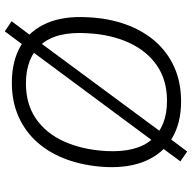

<svg xmlns="http://www.w3.org/2000/svg" viewBox="-20 -764 817 818"><g transform="rotate(-90 389.0 -354.5)"><path d="M366 8Q275 8 210.5 -30Q146 -68 114 -140.5Q82 -213 87 -315Q92 -403 118 -476Q144 -549 190 -602Q236 -655 300.5 -684Q365 -713 446 -713Q539 -713 603.5 -675Q668 -637 699.5 -565Q731 -493 725 -390Q721 -302 695 -229Q669 -156 623 -103Q577 -50 512.5 -21Q448 8 366 8ZM369 -52Q457 -52 519.5 -95Q582 -138 617 -215Q652 -292 657 -393Q665 -524 608.5 -588.5Q552 -653 443 -653Q355 -653 293 -610.5Q231 -568 196 -491Q161 -414 155 -312Q148 -181 204.5 -116.5Q261 -52 369 -52ZM153 34 111 5 176 -83 200 -115 578 -625 600 -656 665 -743 708 -714 642 -626 618 -594 241 -84 218 -53Z"/></g></svg>

Font: Nunito Sans 10pt Light
Style: Italic
Weight: 300
Italic angle: -9°
Designer: Vernon Adams
Foundry: Vernon Adams
Version: Version 3.101;gftools[0.9.27]